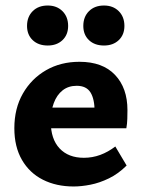

<svg xmlns="http://www.w3.org/2000/svg" viewBox="-20 -662 517 696"><path d="M247 14Q184 14 135.5 -10.5Q87 -35 59.5 -82.5Q32 -130 32 -197Q32 -269 63 -323Q94 -377 147 -407.5Q200 -438 268 -438Q352 -438 397 -390.5Q442 -343 442 -263Q442 -248 441.5 -231Q441 -214 438 -197H323V-257Q323 -303 308 -327Q293 -351 258 -351Q228 -351 207 -334.5Q186 -318 175 -288.5Q164 -259 164 -221Q164 -158 196 -124Q228 -90 284 -90Q315 -90 343.5 -100.5Q372 -111 398 -131L439 -62Q409 -32 375 -15.5Q341 1 308 7.5Q275 14 247 14ZM99 -197 115 -272H429V-197ZM153 -497Q119 -497 98.5 -516.5Q78 -536 78 -568Q78 -601 98.5 -621.5Q119 -642 153 -642Q186 -642 206.5 -621.5Q227 -601 227 -568Q227 -536 206.5 -516.5Q186 -497 153 -497ZM357 -497Q323 -497 302.5 -516.5Q282 -536 282 -568Q282 -601 302.5 -621.5Q323 -642 357 -642Q390 -642 410.5 -621.5Q431 -601 431 -568Q431 -536 410.5 -516.5Q390 -497 357 -497Z"/></svg>

Font: Ysabeau Infant ExtraBold
Style: Regular
Weight: 800
Designer: Christian Thalmann (Catharsis Fonts)
Version: Version 2.001;gftools[0.9.30]; featfreeze: ss01,ss02,lnum